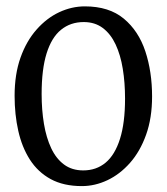

<svg xmlns="http://www.w3.org/2000/svg" viewBox="-20 -588 536 618"><path d="M27 -279.5Q27 -349 46 -402.5Q65 -456 97.8 -493Q130.5 -530 170.8 -548.8Q211 -567.5 253 -567.5Q331 -567.5 378.5 -528Q426 -488.5 447.8 -422.8Q469.5 -357 469.5 -277.5Q469.5 -208 450.2 -154.2Q431 -100.5 398.5 -63.8Q366 -27 325.8 -8Q285.5 11 243.5 11Q184.5 11 143.2 -11.5Q102 -34 76.2 -74.2Q50.5 -114.5 38.8 -167Q27 -219.5 27 -279.5ZM248 -39.5Q290 -39.5 320 -64.5Q350 -89.5 366.2 -141Q382.5 -192.5 382.5 -271Q382.5 -322 375.2 -366.5Q368 -411 352.2 -444.8Q336.5 -478.5 311 -497.8Q285.5 -517 249.5 -517Q207 -517 176.5 -492.2Q146 -467.5 130 -416.2Q114 -365 114 -285.5Q114 -234 121.5 -189.2Q129 -144.5 144.8 -111Q160.5 -77.5 186 -58.5Q211.5 -39.5 248 -39.5Z"/></svg>

Font: Merriweather 24pt SemiCondensed Light
Style: Regular
Weight: 300
Width: 4
Designer: Eben Sorkin
Foundry: Eben Sorkin
Version: Version 2.100